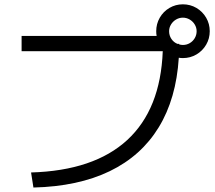

<svg xmlns="http://www.w3.org/2000/svg" viewBox="-20 -838 978 872"><path d="M719.2 -605.5H78.1V-674.8H691.4Q689.5 -684.1 689.5 -696.3Q689.5 -729.5 705.6 -757.6Q721.7 -785.6 749.5 -802Q777.3 -818.4 810.5 -818.4Q844.2 -818.4 872.1 -802Q899.9 -785.6 916.3 -757.6Q932.6 -729.5 932.6 -696.3Q932.6 -663.1 916.3 -635Q899.9 -606.9 872.1 -590.6Q844.2 -574.2 810.5 -574.2Q800.8 -574.2 792 -575.7Q780.3 -389.6 700.9 -259.8Q621.6 -129.9 478.3 -60.5Q335 8.8 131.8 13.7L121.1 -54.7Q406.7 -63 557.9 -202.1Q709 -341.3 719.2 -605.5ZM873 -696.3Q873 -712.4 864.5 -726.6Q856 -740.7 841.6 -749.3Q827.1 -757.8 810.5 -757.8Q793.9 -757.8 779.5 -749.3Q765.1 -740.7 756.6 -726.6Q748 -712.4 748 -696.3Q748 -676.8 758.5 -661.1Q769 -645.5 786.1 -638.7H793.9V-636.2Q802.7 -633.8 810.5 -633.8Q827.6 -633.8 841.8 -642.1Q856 -650.4 864.5 -664.8Q873 -679.2 873 -696.3Z"/></svg>

Font: Pretendard JP
Style: Regular
Weight: 400
Designer: Base glyphs from Inter by Rasmus Andersson; Hangeul glyphs from Noto Sans CJK(Source Han Sans) by Jang Soo-young and Kan
Foundry: Kil Hyung-jin
Version: Version 1.309